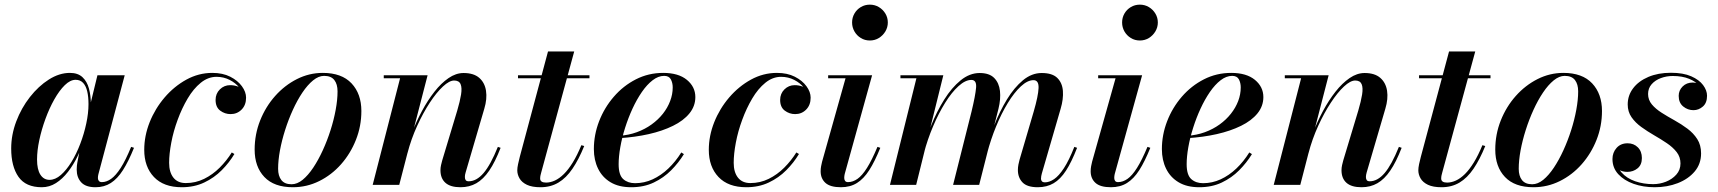

<svg xmlns="http://www.w3.org/2000/svg" viewBox="-20 -776 7210 806"><path d="M155.5 10Q88 10 57.5 -33.8Q27 -77.5 27 -152.5Q27 -210 48.2 -266.2Q69.5 -322.5 105.5 -368.5Q141.5 -414.5 185.2 -442.2Q229 -470 273.5 -470Q307 -470 326.2 -452Q345.5 -434 353.5 -404Q361.5 -374 361.5 -338Q361.5 -309.5 355.2 -272.8Q349 -236 336.5 -197Q324 -158 306.2 -121.2Q288.5 -84.5 265.5 -54.8Q242.5 -25 215 -7.5Q187.5 10 155.5 10ZM188 -21Q212 -21 235.5 -41.5Q259 -62 280 -96.2Q301 -130.5 317 -172.5Q333 -214.5 342.2 -257.8Q351.5 -301 351.5 -339Q351.5 -369.5 346.2 -392.2Q341 -415 329 -428Q317 -441 297.5 -441Q275 -441 252 -418.5Q229 -396 208 -358.8Q187 -321.5 170.8 -277Q154.5 -232.5 145 -188Q135.5 -143.5 135.5 -106.5Q135.5 -64.5 149.5 -42.8Q163.5 -21 188 -21ZM381 10Q340 10 321 -10.5Q302 -31 302 -64Q302 -73.5 302.8 -80.5Q303.5 -87.5 304.5 -92.5L318.5 -166.5L343 -244L356.5 -326.5L389 -460H503.5L393 -44.5Q391 -37 391 -28.5Q391 -21.5 395 -16.5Q399 -11.5 408 -11.5Q427 -11.5 446.5 -25.2Q466 -39 486.8 -71.2Q507.5 -103.5 530.5 -159.5L542.5 -155.5Q519.5 -98.5 496.2 -62Q473 -25.5 445.2 -7.8Q417.5 10 381 10Z M743 10Q667 10 626.2 -33Q585.5 -76 585.5 -147Q585.5 -205.5 608.2 -262.8Q631 -320 671 -366.8Q711 -413.5 762.5 -441.8Q814 -470 871.5 -470Q915 -470 946.5 -454Q978 -438 995.5 -414Q1013 -390 1013 -366Q1013 -335 994.2 -316Q975.5 -297 948 -297Q924 -297 904.5 -311.5Q885 -326 885 -356.5Q885 -383 903 -400.8Q921 -418.5 946 -418.5Q962.5 -418.5 977.5 -413.2Q992.5 -408 1002.2 -396.5Q1012 -385 1012 -366H1001Q1001 -387.5 985.2 -407.5Q969.5 -427.5 944.2 -440.5Q919 -453.5 889 -453.5Q853.5 -453.5 822.8 -428.5Q792 -403.5 767.8 -362.5Q743.5 -321.5 725.8 -273.2Q708 -225 699 -177.2Q690 -129.5 690 -92.5Q690 -53 708 -30.2Q726 -7.5 760 -7.5Q801 -7.5 837 -25.2Q873 -43 902.2 -72.2Q931.5 -101.5 953 -136L964 -129.5Q942.5 -93.5 910.8 -61.5Q879 -29.5 837.2 -9.8Q795.5 10 743 10Z M1209.5 10Q1130.5 10 1089.8 -33Q1049 -76 1049 -148Q1049 -212 1072 -270Q1095 -328 1135 -373Q1175 -418 1226.5 -444Q1278 -470 1335 -470Q1414.5 -470 1455.8 -426Q1497 -382 1497 -310Q1497 -246.5 1474.2 -189Q1451.5 -131.5 1411.8 -86.5Q1372 -41.5 1320 -15.8Q1268 10 1209.5 10ZM1204 -2.5Q1227.5 -2.5 1250.5 -21.2Q1273.5 -40 1295 -72.2Q1316.5 -104.5 1335 -145Q1353.5 -185.5 1367.5 -229.2Q1381.5 -273 1389.2 -315.2Q1397 -357.5 1397 -392.5Q1397 -422.5 1383.5 -440Q1370 -457.5 1340.5 -457.5Q1317.5 -457.5 1294.2 -438.5Q1271 -419.5 1249.5 -387.5Q1228 -355.5 1209.5 -315Q1191 -274.5 1177 -230.5Q1163 -186.5 1155.2 -144.5Q1147.5 -102.5 1147.5 -67.5Q1147.5 -37.5 1161.2 -20Q1175 -2.5 1204 -2.5Z M1913 10Q1871 10 1850 -8.5Q1829 -27 1829 -61.5Q1829 -72 1831.5 -83.2Q1834 -94.5 1836.5 -103L1899.5 -312Q1911 -351 1915.5 -379.2Q1920 -407.5 1913.5 -422.8Q1907 -438 1886.5 -438Q1866.5 -438 1839.5 -413Q1812.5 -388 1784.2 -345Q1756 -302 1731 -247.2Q1706 -192.5 1690.5 -133H1681.5Q1692.5 -174.5 1710.2 -220.5Q1728 -266.5 1751.8 -310.8Q1775.5 -355 1803.8 -391Q1832 -427 1863 -448.2Q1894 -469.5 1926 -469.5Q1968.5 -469.5 1991.8 -449.2Q2015 -429 2020.2 -395Q2025.5 -361 2013 -319.5L1934.5 -51.5Q1933 -47 1932.2 -42Q1931.5 -37 1931.5 -33Q1931.5 -24.5 1935 -19.8Q1938.5 -15 1947.5 -15Q1980.5 -15 2010 -49.5Q2039.5 -84 2070 -159.5L2081.5 -155.5Q2058.5 -96 2033.8 -59.8Q2009 -23.5 1979.8 -6.8Q1950.5 10 1913 10ZM1544.5 0 1659.5 -447.5H1591V-460H1775L1656 0Z M2249 10Q2213.5 10 2192 -0.2Q2170.5 -10.5 2161 -27Q2151.5 -43.5 2151.5 -61Q2151.5 -71.5 2154.8 -87Q2158 -102.5 2162 -117.5L2280.5 -560H2390.5L2252 -52Q2250.5 -47 2249 -40.2Q2247.5 -33.5 2247.5 -26.5Q2247.5 -9.5 2272.5 -9.5Q2290.5 -9.5 2309.5 -18.2Q2328.5 -27 2347.2 -45.5Q2366 -64 2384.5 -94Q2403 -124 2420.5 -166.5L2432.5 -163Q2409.5 -106.5 2383.2 -67.8Q2357 -29 2324.2 -9.5Q2291.5 10 2249 10ZM2154.5 -447.5V-460H2454.5V-447.5Z M2630 10Q2578 10 2543.2 -10.8Q2508.5 -31.5 2490.8 -67.8Q2473 -104 2473 -150Q2473 -210 2495 -267Q2517 -324 2556.8 -370Q2596.5 -416 2649.5 -443Q2702.5 -470 2764 -470Q2828 -470 2863.5 -440.8Q2899 -411.5 2899 -368.5Q2899 -330.5 2874.2 -300Q2849.5 -269.5 2805.2 -247.8Q2761 -226 2703.5 -213Q2646 -200 2580 -196V-206Q2619 -208.5 2653.2 -221Q2687.5 -233.5 2715.2 -253.5Q2743 -273.5 2762.8 -298.5Q2782.5 -323.5 2793.2 -351.8Q2804 -380 2804 -409Q2804 -428 2796.2 -442.8Q2788.5 -457.5 2768 -457.5Q2743.5 -457.5 2719.8 -439.2Q2696 -421 2674.5 -389.8Q2653 -358.5 2635.2 -320Q2617.5 -281.5 2604.2 -239.8Q2591 -198 2584 -158.2Q2577 -118.5 2577 -86.5Q2577 -41.5 2596.2 -24.2Q2615.5 -7 2646 -7Q2684.5 -7 2719.8 -23.2Q2755 -39.5 2785.5 -68.5Q2816 -97.5 2840 -136L2851 -129Q2829 -93 2797.5 -61.2Q2766 -29.5 2724.5 -9.8Q2683 10 2630 10Z M3113 10Q3037 10 2996.2 -33Q2955.5 -76 2955.5 -147Q2955.5 -205.5 2978.2 -262.8Q3001 -320 3041 -366.8Q3081 -413.5 3132.5 -441.8Q3184 -470 3241.5 -470Q3285 -470 3316.5 -454Q3348 -438 3365.5 -414Q3383 -390 3383 -366Q3383 -335 3364.2 -316Q3345.5 -297 3318 -297Q3294 -297 3274.5 -311.5Q3255 -326 3255 -356.5Q3255 -383 3273 -400.8Q3291 -418.5 3316 -418.5Q3332.5 -418.5 3347.5 -413.2Q3362.5 -408 3372.2 -396.5Q3382 -385 3382 -366H3371Q3371 -387.5 3355.2 -407.5Q3339.5 -427.5 3314.2 -440.5Q3289 -453.5 3259 -453.5Q3223.5 -453.5 3192.8 -428.5Q3162 -403.5 3137.8 -362.5Q3113.5 -321.5 3095.8 -273.2Q3078 -225 3069 -177.2Q3060 -129.5 3060 -92.5Q3060 -53 3078 -30.2Q3096 -7.5 3130 -7.5Q3171 -7.5 3207 -25.2Q3243 -43 3272.2 -72.2Q3301.5 -101.5 3323 -136L3334 -129.5Q3312.5 -93.5 3280.8 -61.5Q3249 -29.5 3207.2 -9.8Q3165.5 10 3113 10Z M3510 10Q3465.5 10 3445.2 -8.2Q3425 -26.5 3425 -57Q3425 -68 3427 -78.5Q3429 -89 3431 -97L3529.5 -447.5H3456.5V-460H3641L3526 -45.5Q3525 -41.5 3524.5 -37.2Q3524 -33 3524 -29Q3524 -22 3527.5 -16.8Q3531 -11.5 3540 -11.5Q3560 -11.5 3579.5 -25Q3599 -38.5 3619.5 -71Q3640 -103.5 3663.5 -159.5L3675.5 -155.5Q3652.5 -98.5 3629.2 -62Q3606 -25.5 3577.5 -7.8Q3549 10 3510 10ZM3631.5 -606Q3610.5 -606 3593.5 -616.5Q3576.5 -627 3566.8 -644.2Q3557 -661.5 3557 -681.5Q3557 -702 3566.8 -719Q3576.5 -736 3593.5 -746.2Q3610.5 -756.5 3631.5 -756.5Q3652.5 -756.5 3669.5 -746.2Q3686.5 -736 3696.8 -719Q3707 -702 3707 -681.5Q3707 -661.5 3696.8 -644.2Q3686.5 -627 3669.5 -616.5Q3652.5 -606 3631.5 -606Z M4336.5 10Q4292 10 4272.5 -10.2Q4253 -30.5 4253 -62.5Q4253 -73.5 4255.2 -85Q4257.5 -96.5 4260 -105.5L4319.5 -308Q4338.5 -373.5 4339.8 -406.5Q4341 -439.5 4318.5 -439.5Q4293.5 -439.5 4265.5 -413.5Q4237.5 -387.5 4210.8 -343.8Q4184 -300 4161.5 -245.2Q4139 -190.5 4124 -133H4115.5Q4130.5 -190 4153.5 -249.2Q4176.5 -308.5 4207 -358.5Q4237.5 -408.5 4274.2 -439Q4311 -469.5 4353 -469.5Q4397.5 -469.5 4418.5 -448.8Q4439.5 -428 4442 -394Q4444.5 -360 4432.5 -319.5L4353.5 -47.5Q4352 -42.5 4351 -36.5Q4350 -30.5 4350 -25.5Q4350 -19 4354 -14.8Q4358 -10.5 4366 -10.5Q4385 -10.5 4405 -24Q4425 -37.5 4446.2 -70Q4467.5 -102.5 4490 -159.5L4501.5 -155.5Q4478.5 -96 4455 -59.8Q4431.5 -23.5 4403 -6.8Q4374.5 10 4336.5 10ZM3716 0 3827 -447.5H3760V-460H3940L3826 0ZM3981 0 4058.5 -308Q4074.5 -374.5 4077.5 -407.5Q4080.5 -440.5 4057.5 -440.5Q4032.5 -440.5 4003.8 -414.5Q3975 -388.5 3947.5 -344.2Q3920 -300 3896.8 -245.2Q3873.5 -190.5 3858.5 -133H3850Q3865 -189.5 3888.8 -248.8Q3912.5 -308 3943.8 -358Q3975 -408 4012.8 -438.8Q4050.5 -469.5 4092.5 -469.5Q4133 -469.5 4153.5 -448.8Q4174 -428 4177.8 -394Q4181.5 -360 4171.5 -319.5L4090.5 0Z M4643.5 10Q4599 10 4578.8 -8.2Q4558.5 -26.5 4558.5 -57Q4558.5 -68 4560.5 -78.5Q4562.5 -89 4564.5 -97L4663 -447.5H4590V-460H4774.5L4659.5 -45.5Q4658.5 -41.5 4658 -37.2Q4657.5 -33 4657.5 -29Q4657.5 -22 4661 -16.8Q4664.5 -11.5 4673.5 -11.5Q4693.5 -11.5 4713 -25Q4732.5 -38.5 4753 -71Q4773.5 -103.5 4797 -159.5L4809 -155.5Q4786 -98.5 4762.8 -62Q4739.5 -25.5 4711 -7.8Q4682.5 10 4643.5 10ZM4765 -606Q4744 -606 4727 -616.5Q4710 -627 4700.2 -644.2Q4690.5 -661.5 4690.5 -681.5Q4690.5 -702 4700.2 -719Q4710 -736 4727 -746.2Q4744 -756.5 4765 -756.5Q4786 -756.5 4803 -746.2Q4820 -736 4830.2 -719Q4840.5 -702 4840.5 -681.5Q4840.5 -661.5 4830.2 -644.2Q4820 -627 4803 -616.5Q4786 -606 4765 -606Z M5014.5 10Q4962.5 10 4927.8 -10.8Q4893 -31.5 4875.2 -67.8Q4857.5 -104 4857.5 -150Q4857.5 -210 4879.5 -267Q4901.5 -324 4941.2 -370Q4981 -416 5034 -443Q5087 -470 5148.5 -470Q5212.5 -470 5248 -440.8Q5283.5 -411.5 5283.5 -368.5Q5283.5 -330.5 5258.8 -300Q5234 -269.5 5189.8 -247.8Q5145.5 -226 5088 -213Q5030.5 -200 4964.5 -196V-206Q5003.5 -208.5 5037.8 -221Q5072 -233.5 5099.8 -253.5Q5127.5 -273.5 5147.2 -298.5Q5167 -323.5 5177.8 -351.8Q5188.5 -380 5188.5 -409Q5188.5 -428 5180.8 -442.8Q5173 -457.5 5152.5 -457.5Q5128 -457.5 5104.2 -439.2Q5080.5 -421 5059 -389.8Q5037.5 -358.5 5019.8 -320Q5002 -281.5 4988.8 -239.8Q4975.5 -198 4968.5 -158.2Q4961.5 -118.5 4961.5 -86.5Q4961.5 -41.5 4980.8 -24.2Q5000 -7 5030.5 -7Q5069 -7 5104.2 -23.2Q5139.5 -39.5 5170 -68.5Q5200.5 -97.5 5224.5 -136L5235.5 -129Q5213.5 -93 5182 -61.2Q5150.5 -29.5 5109 -9.8Q5067.5 10 5014.5 10Z M5695.5 10Q5653.5 10 5632.5 -8.5Q5611.5 -27 5611.5 -61.5Q5611.5 -72 5614 -83.2Q5616.5 -94.5 5619 -103L5682 -312Q5693.5 -351 5698 -379.2Q5702.5 -407.5 5696 -422.8Q5689.5 -438 5669 -438Q5649 -438 5622 -413Q5595 -388 5566.8 -345Q5538.5 -302 5513.5 -247.2Q5488.5 -192.5 5473 -133H5464Q5475 -174.5 5492.8 -220.5Q5510.5 -266.5 5534.2 -310.8Q5558 -355 5586.2 -391Q5614.5 -427 5645.5 -448.2Q5676.5 -469.5 5708.5 -469.5Q5751 -469.5 5774.2 -449.2Q5797.5 -429 5802.8 -395Q5808 -361 5795.5 -319.5L5717 -51.5Q5715.5 -47 5714.8 -42Q5714 -37 5714 -33Q5714 -24.5 5717.5 -19.8Q5721 -15 5730 -15Q5763 -15 5792.5 -49.5Q5822 -84 5852.5 -159.5L5864 -155.5Q5841 -96 5816.2 -59.8Q5791.5 -23.5 5762.2 -6.8Q5733 10 5695.5 10ZM5327 0 5442 -447.5H5373.5V-460H5557.5L5438.5 0Z M6031.5 10Q5996 10 5974.5 -0.2Q5953 -10.5 5943.5 -27Q5934 -43.5 5934 -61Q5934 -71.5 5937.2 -87Q5940.5 -102.5 5944.5 -117.5L6063 -560H6173L6034.5 -52Q6033 -47 6031.5 -40.2Q6030 -33.5 6030 -26.5Q6030 -9.5 6055 -9.5Q6073 -9.5 6092 -18.2Q6111 -27 6129.8 -45.5Q6148.5 -64 6167 -94Q6185.5 -124 6203 -166.5L6215 -163Q6192 -106.5 6165.8 -67.8Q6139.5 -29 6106.8 -9.5Q6074 10 6031.5 10ZM5937 -447.5V-460H6237V-447.5Z M6417.5 10Q6338.5 10 6297.8 -33Q6257 -76 6257 -148Q6257 -212 6280 -270Q6303 -328 6343 -373Q6383 -418 6434.5 -444Q6486 -470 6543 -470Q6622.5 -470 6663.8 -426Q6705 -382 6705 -310Q6705 -246.5 6682.2 -189Q6659.5 -131.5 6619.8 -86.5Q6580 -41.5 6528 -15.8Q6476 10 6417.5 10ZM6412 -2.5Q6435.5 -2.5 6458.5 -21.2Q6481.5 -40 6503 -72.2Q6524.5 -104.5 6543 -145Q6561.5 -185.5 6575.5 -229.2Q6589.5 -273 6597.2 -315.2Q6605 -357.5 6605 -392.5Q6605 -422.5 6591.5 -440Q6578 -457.5 6548.5 -457.5Q6525.5 -457.5 6502.2 -438.5Q6479 -419.5 6457.5 -387.5Q6436 -355.5 6417.5 -315Q6399 -274.5 6385 -230.5Q6371 -186.5 6363.2 -144.5Q6355.5 -102.5 6355.5 -67.5Q6355.5 -37.5 6369.2 -20Q6383 -2.5 6412 -2.5Z M6926.5 10Q6878 10 6837.8 -4.2Q6797.5 -18.5 6773.2 -45Q6749 -71.5 6749 -108.5Q6749 -135.5 6766.2 -155Q6783.5 -174.5 6812.5 -174.5Q6838.5 -174.5 6855.5 -157.5Q6872.5 -140.5 6872.5 -112.5Q6872.5 -84 6854.2 -69.2Q6836 -54.5 6811.5 -54.5Q6794.5 -54.5 6780.5 -61Q6766.5 -67.5 6758.2 -79.5Q6750 -91.5 6750 -108.5H6766.5Q6766.5 -75 6787.8 -51.2Q6809 -27.5 6844 -15.2Q6879 -3 6920 -3Q6947.5 -3 6973.5 -13.2Q6999.5 -23.5 7017 -43Q7034.5 -62.5 7034.5 -90Q7034.5 -117 7018.5 -137.5Q7002.5 -158 6977.2 -175Q6952 -192 6923.8 -208.2Q6895.5 -224.5 6870.2 -242.8Q6845 -261 6829 -284Q6813 -307 6813 -337.5Q6813 -375.5 6835.8 -405.5Q6858.5 -435.5 6899.5 -453Q6940.5 -470.5 6994.5 -470.5Q7046 -470.5 7079.5 -455.8Q7113 -441 7129.5 -418.8Q7146 -396.5 7146 -374Q7146 -344 7128.5 -328.8Q7111 -313.5 7089 -313.5Q7065 -313.5 7046 -329Q7027 -344.5 7027 -373.5Q7027 -396.5 7043.5 -413Q7060 -429.5 7086 -429.5Q7110 -429.5 7127.5 -414Q7145 -398.5 7145 -374H7131Q7131 -395 7115.5 -414Q7100 -433 7071.2 -445Q7042.5 -457 7002 -457Q6976 -457 6952.2 -448.2Q6928.5 -439.5 6913.5 -422.5Q6898.5 -405.5 6898.5 -381.5Q6898.5 -356.5 6914.5 -337.5Q6930.5 -318.5 6955.8 -302.5Q6981 -286.5 7009.5 -270.8Q7038 -255 7063.5 -236Q7089 -217 7105 -192Q7121 -167 7121 -132Q7121 -88 7094.2 -56.2Q7067.5 -24.5 7023.2 -7.2Q6979 10 6926.5 10Z"/></svg>

Font: Bodoni Moda 18pt SemiBold
Style: Italic
Weight: 600
Italic angle: -13°
Designer: Owen Earl
Foundry: indestructible type
Version: Version 2.005